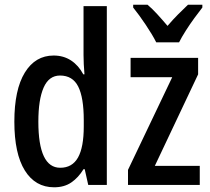

<svg xmlns="http://www.w3.org/2000/svg" viewBox="-20 -786 893 816"><path d="M210 10Q130 10 85.5 -61.5Q41 -133 41 -269Q41 -405 85.5 -477.5Q130 -550 208 -550Q250 -550 282 -529Q314 -508 334 -470H339Q337 -492 336 -513.5Q335 -535 335 -552V-760H434V0H355L340 -67H335Q313 -31 283 -10.5Q253 10 210 10ZM236 -73Q287 -73 311.5 -116.5Q336 -160 336 -249V-275Q336 -371 312.5 -418Q289 -465 235 -465Q188 -465 165.5 -414Q143 -363 143 -269Q143 -73 236 -73ZM829 0H524V-64L712 -458H535V-540H822V-470L638 -81H829ZM840 -766V-754Q825 -735 806 -709Q787 -683 769.5 -655.5Q752 -628 741 -606H644Q628 -638 599.5 -680.5Q571 -723 546 -754V-766H607Q627 -749 648.5 -725.5Q670 -702 692 -676Q716 -704 736 -724Q756 -744 779 -766Z"/></svg>

Font: Avrile Sans Condensed Medium
Style: Regular
Weight: 500
Width: 3
Designer: Monotype Design Team
Foundry: Monotype Imaging Inc.
Version: Version 2.001;September 10, 2019;FontCreator 11.5.0.2425 64-